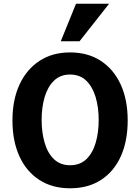

<svg xmlns="http://www.w3.org/2000/svg" viewBox="-20 -993 754 1033"><path d="M408 -771 567 -973H389L307 -771ZM667 -345Q667 -456 629.5 -538Q592 -620 522.5 -665.5Q453 -711 357 -711Q262 -711 192.5 -665.5Q123 -620 85 -538Q47 -456 47 -345Q47 -234 84.5 -152Q122 -70 191.5 -25Q261 20 357 20Q454 20 523.5 -25Q593 -70 630 -152Q667 -234 667 -345ZM511 -348Q511 -281 495 -225.5Q479 -170 445 -137Q411 -104 357 -104Q304 -104 270 -137Q236 -170 220 -225.5Q204 -281 204 -348Q204 -415 220 -470Q236 -525 270 -558.5Q304 -592 357 -592Q410 -592 444 -559Q478 -526 494.5 -470.5Q511 -415 511 -348Z"/></svg>

Font: Repo Bold
Style: Bold
Weight: 700
Designer: Stefan Peev
Foundry: Context Ltd
Version: Version 1.502